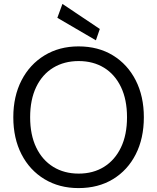

<svg xmlns="http://www.w3.org/2000/svg" viewBox="-20 -949 803 981"><path d="M381 12Q283 12 207.5 -33.5Q132 -79 90 -160.5Q48 -242 48 -350Q48 -457 90 -538.5Q132 -620 207.5 -666Q283 -712 381 -712Q482 -712 557 -666Q632 -620 673.5 -538.5Q715 -457 715 -350Q715 -242 673.5 -160.5Q632 -79 557 -33.5Q482 12 381 12ZM382 -62Q456 -62 511.5 -96.5Q567 -131 598 -195.5Q629 -260 629 -350Q629 -440 598 -504.5Q567 -569 511.5 -603Q456 -637 382 -637Q308 -637 252 -603Q196 -569 165 -504.5Q134 -440 134 -350Q134 -260 165 -195.5Q196 -131 252 -96.5Q308 -62 382 -62ZM470 -743 273 -858 299 -929 490 -801Z"/></svg>

Font: DM Sans 12pt
Style: Regular
Weight: 400
Version: Version 4.004;gftools[0.9.30]